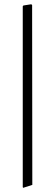

<svg xmlns="http://www.w3.org/2000/svg" viewBox="-20 -768 259 902"><path d="M88.9 114.3 86.9 111.3V-738.3L89.8 -742.2L127 -748L130.9 -744.1L131.8 100.6Z"/></svg>

Font: Comprehension SemiBold
Style: Regular
Weight: 600
Designer: Alfredo Marco Pradil
Foundry: Alfredo Marco Pradil
Version: 1.0